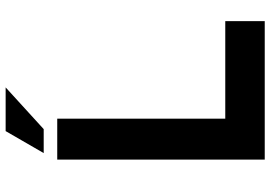

<svg xmlns="http://www.w3.org/2000/svg" viewBox="-159 -800 959 681"><g transform="rotate(-90 320.5 -459.5)"><path d="M240 -736V-140H586V0H95V-736ZM203 -784H118L196 -919H351Z"/></g></svg>

Font: Josefin Sans
Style: Bold
Weight: 700
Designer: Santiago Orozco
Foundry: Typemade
Version: Version 2.000